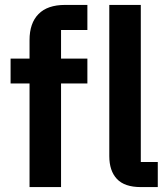

<svg xmlns="http://www.w3.org/2000/svg" viewBox="-20 -760 684 780"><path d="M552 0Q486 0 455 -33Q424 -66 424 -126V-740H552V-102H621V0ZM100 -421H23V-522H100V-597Q100 -666 136.5 -703Q173 -740 244 -740H335V-638H228V-522H335V-421H228V0H100Z"/></svg>

Font: IBM Plex Sans Hebrew SmBld
Style: Regular
Weight: 600
Designer: Mike Abbink, Paul van der Laan, Pieter van Rosmalen, Yanek Iontef
Foundry: Bold Monday
Version: Version 1.3